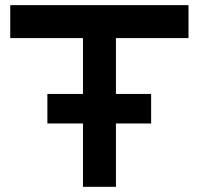

<svg xmlns="http://www.w3.org/2000/svg" viewBox="-20 -720 766 740"><path d="M562.5 -244.1H426.8V0H299.8V-244.1H162.6V-357.9H299.8V-573.2H19.5V-700.2H706.5V-573.2H426.8V-357.9H562.5Z"/></svg>

Font: Audiowide
Style: Regular
Weight: 400
Version: Version 1.003